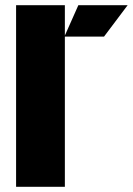

<svg xmlns="http://www.w3.org/2000/svg" viewBox="-20 -720 512 740"><path d="M472 -700H282L230 -583V-700H42V0H230V-579H381Z"/></svg>

Font: Arthouse Owned Black
Style: Regular
Weight: 900
Designer: Jeremy Tribby
Foundry: Tribby Type
Version: Version 1.000;PS 001.000;hotconv 1.0.88;makeotf.lib2.5.64775